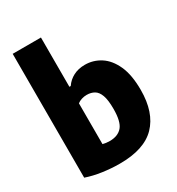

<svg xmlns="http://www.w3.org/2000/svg" viewBox="-193 -927 971 1056"><g transform="rotate(-30 293.0 -399.0)"><path d="M256.5 10Q204.5 10 149.5 2.2Q94.5 -5.5 48.5 -21.5V-808H228V-495H236.5Q256.5 -524.5 288.2 -541Q320 -557.5 361.5 -557.5Q414.5 -557.5 459.5 -528.8Q504.5 -500 532 -439.8Q559.5 -379.5 559.5 -284Q559.5 -141 486 -65.2Q412.5 10.5 256.5 10ZM271.5 -125.5Q324 -125.5 350.8 -156.8Q377.5 -188 377.5 -269Q377.5 -325 366.5 -355.2Q355.5 -385.5 335.2 -397.2Q315 -409 287.5 -409Q271.5 -409 255.8 -404.2Q240 -399.5 228 -390V-131Q248.5 -125.5 271.5 -125.5Z"/></g></svg>

Font: Encode Sans SmCnd XBd
Style: Regular
Weight: 800
Width: 4
Designer: Multiple Designers
Foundry: Impallari Type
Version: Version 3.002; ttfautohint (v1.8.3) -l 8 -r 50 -G 200 -x 14 